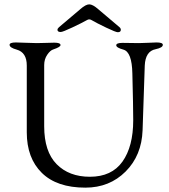

<svg xmlns="http://www.w3.org/2000/svg" viewBox="-20 -848 778 882"><path d="M259 -701Q244 -701 244 -711Q244 -717 251 -723L349 -806Q374 -828 390 -828Q406 -828 431 -806L529 -723Q535 -718 535 -711Q535 -700 521 -700Q512 -700 468 -721Q424 -742 400 -756Q390 -762 380 -756Q357 -743 312.5 -722Q268 -701 259 -701ZM645 -547Q644 -536 635 -250Q631 -134 557 -60Q483 14 372 14Q241 14 172 -54Q103 -122 103 -240V-547Q103 -607 57 -620Q24 -629 24 -642Q24 -653 53 -653Q67 -653 98.5 -651.5Q130 -650 149 -650Q166 -650 193 -651Q220 -652 229 -652Q258 -652 258 -641Q258 -632 225 -621Q211 -617 197 -596.5Q183 -576 183 -549V-268Q183 -152 240 -94Q297 -36 393 -36Q493 -36 542.5 -105.5Q592 -175 592 -296Q592 -357 588 -511Q586 -609 547 -620Q514 -629 514 -640Q514 -651 543 -651Q558 -651 581 -650.5Q604 -650 618 -650Q635 -650 662 -651.5Q689 -653 699 -653Q728 -653 728 -642Q728 -629 695 -622Q648 -613 645 -547Z"/></svg>

Font: EB Garamond SC 12
Style: Regular
Weight: 400
Version: Version 0.016 ; ttfautohint (v0.97) -l 8 -r 50 -G 200 -x 0 -